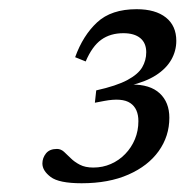

<svg xmlns="http://www.w3.org/2000/svg" viewBox="-20 -710 413 428"><path d="M191.5 -481 194.5 -508.5Q239.5 -518.5 263.8 -531.5Q288 -544.5 297 -560Q306 -575.5 306 -593.5Q306 -614 292.8 -625Q279.5 -636 255 -636Q226 -636 205.8 -621.5Q185.5 -607 171 -573L147.5 -582.5Q165 -631 196.5 -660.2Q228 -689.5 284.5 -689.5Q326.5 -689.5 349.8 -671Q373 -652.5 373 -619Q373 -596.5 361.8 -576.8Q350.5 -557 327.5 -542.2Q304.5 -527.5 268.5 -519L273 -521.5Q314.5 -522 336 -502Q357.5 -482 357.5 -447.5Q357.5 -406.5 333.8 -373.2Q310 -340 266.2 -320.8Q222.5 -301.5 162 -301.5Q111.5 -301.5 93 -315.5Q74.5 -329.5 74.5 -345.5Q74.5 -358 82.5 -368Q90.5 -378 107 -378Q115.5 -378 122.5 -371.8Q129.5 -365.5 137.8 -357.2Q146 -349 158 -342.8Q170 -336.5 188 -336.5Q209 -336.5 227.2 -344.5Q245.5 -352.5 259.2 -366.8Q273 -381 280.8 -399.8Q288.5 -418.5 288.5 -440Q288.5 -468 270.5 -480.2Q252.5 -492.5 212.5 -485Z"/></svg>

Font: Newsreader
Style: Italic
Weight: 400
Italic angle: -17°
Designer: Hugues Gentile
Foundry: Production Type
Version: Version 1.003